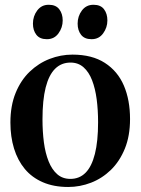

<svg xmlns="http://www.w3.org/2000/svg" viewBox="-20 -752 574 784"><path d="M22.5 -251.5Q22.5 -320.5 43.8 -372.5Q65 -424.5 101.2 -459.2Q137.5 -494 182.8 -511.5Q228 -529 276 -529Q356 -529 408.2 -495.2Q460.5 -461.5 485.8 -402.5Q511 -343.5 511 -266Q511 -197 489.8 -145Q468.5 -93 432.8 -58.2Q397 -23.5 351.8 -6Q306.5 11.5 258.5 11.5Q199.5 11.5 155 -7.8Q110.5 -27 81.2 -62.2Q52 -97.5 37.2 -145.8Q22.5 -194 22.5 -251.5ZM267.5 -21.5Q304.5 -21.5 329.5 -46.8Q354.5 -72 367.5 -123.5Q380.5 -175 380.5 -253Q380.5 -302.5 374.8 -346.5Q369 -390.5 356 -424.2Q343 -458 321.2 -477.2Q299.5 -496.5 268 -496.5Q230.5 -496.5 205 -471.2Q179.5 -446 166.5 -394.8Q153.5 -343.5 153.5 -264.5Q153.5 -215 159.2 -171Q165 -127 178.5 -93.2Q192 -59.5 213.8 -40.5Q235.5 -21.5 267.5 -21.5ZM171 -592Q142.5 -592 128.5 -610Q114.5 -628 114.5 -655.5Q114.5 -686 132 -709.2Q149.5 -732.5 178.5 -732.5H179.5Q208 -732.5 222 -714.2Q236 -696 236 -668.5Q236 -639.5 218.8 -615.8Q201.5 -592 172 -592ZM353.5 -592Q325 -592 311 -610Q297 -628 297 -655.5Q297 -686 314.5 -709.2Q332 -732.5 361.5 -732.5H362Q391 -732.5 404.8 -714.2Q418.5 -696 418.5 -668.5Q418.5 -639.5 401.2 -615.8Q384 -592 354.5 -592Z"/></svg>

Font: Merriweather 120pt SemiBold
Style: Regular
Weight: 600
Version: Version 2.100